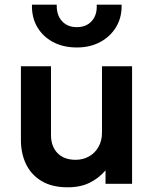

<svg xmlns="http://www.w3.org/2000/svg" viewBox="-20 -782 656 817"><path d="M268 15Q200.5 15 156.2 -12Q112 -39 90.5 -84.2Q69 -129.5 69 -185.5V-500H197V-207.5Q197 -159.5 224.5 -130.8Q252 -102 302 -102Q334 -102 359.5 -116.8Q385 -131.5 399.5 -157.5Q414 -183.5 414 -218V-500H542V0H429V-57Q401.5 -24.5 362.2 -4.8Q323 15 268 15ZM307 -580Q249 -580 205.5 -603.2Q162 -626.5 138.2 -667.5Q114.5 -708.5 116 -762H221.5Q220 -719 243.2 -692.8Q266.5 -666.5 307 -666.5Q347.5 -666.5 370.8 -692.8Q394 -719 391.5 -762H497.5Q499 -709.5 474.8 -668.2Q450.5 -627 407 -603.5Q363.5 -580 307 -580Z"/></svg>

Font: Geologica Roman Medium
Style: Regular
Weight: 500
Designer: Sindre Bremnes, Frode Helland
Foundry: Monokrom Skriftforlag AS
Version: Version 1.010;gftools[0.9.28]